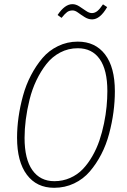

<svg xmlns="http://www.w3.org/2000/svg" viewBox="-20 -893 611 923"><path d="M422.9 -799.8Q404.8 -799.8 387.5 -810.5Q370.1 -821.3 355.7 -832Q341.3 -842.8 329.1 -842.8Q313.5 -842.8 302.7 -835Q292 -827.1 275.9 -807.1L256.8 -820.8Q291.5 -873 328.1 -873Q344.7 -873 361.3 -862.3Q377.9 -851.6 393.3 -840.8Q408.7 -830.1 421.9 -830.1Q435.5 -830.1 447.8 -839.8Q460 -849.6 475.1 -872.1L495.1 -858.9Q460.9 -799.8 422.9 -799.8ZM354 -692.9Q438 -692.9 485.1 -631.3Q532.2 -569.8 532.2 -454.1Q532.2 -404.8 525.4 -353.8Q518.6 -302.7 504.6 -250Q490.7 -197.3 466.8 -151.1Q442.9 -105 411.6 -68.6Q380.4 -32.2 336.2 -11.2Q292 9.8 240.2 9.8Q156.2 9.8 109.1 -53Q62 -115.7 62 -231Q62 -278.8 69.1 -329.6Q76.2 -380.4 90.6 -432.9Q105 -485.4 129.2 -531.5Q153.3 -577.6 184.3 -614Q215.3 -650.4 259.3 -671.6Q303.2 -692.9 354 -692.9ZM354 -661.1Q308.1 -661.1 269.3 -640.6Q230.5 -620.1 203.1 -585.2Q175.8 -550.3 155 -506.8Q134.3 -463.4 122.1 -414.1Q109.9 -364.7 104 -318.6Q98.1 -272.5 98.1 -230Q98.1 -127.9 135.7 -75Q173.3 -22 241.2 -22Q281.7 -22 317.1 -37.6Q352.5 -53.2 377.9 -79.8Q403.3 -106.4 424.1 -142.6Q444.8 -178.7 458 -217.8Q471.2 -256.8 480 -299.6Q488.8 -342.3 492.4 -380.9Q496.1 -419.4 496.1 -455.1Q496.1 -557.1 459.2 -609.1Q422.4 -661.1 354 -661.1Z"/></svg>

Font: Fira Sans Compressed UltraLight
Style: Italic
Weight: 200
Width: 3
Italic angle: -8°
Designer: Carrois Corporate & Edenspiekermann AG
Foundry: Carrois Corporate GbR & Edenspiekermann AG
Version: Version 4.203;PS 004.203;hotconv 1.0.88;makeotf.lib2.5.64775